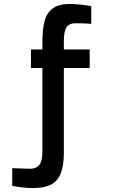

<svg xmlns="http://www.w3.org/2000/svg" viewBox="-20 -722 600 974"><path d="M42 221V131L63 132L134 134Q164 134 179.5 114.5Q195 95 195 48V-377H137V-471H195V-507Q195 -576 207 -618Q219 -660 250 -681Q281 -702 336 -702Q377 -702 443 -691V-601Q415 -604 363 -604Q331 -604 317.5 -583.5Q304 -563 304 -516V-471H435V-377H304V50Q304 119 287.5 159Q271 199 236.5 215.5Q202 232 146 232Q122 232 92 228.5Q62 225 42 221Z"/></svg>

Font: Cairo SemiBold
Style: Regular
Weight: 600
Designer: Mohamed Gaber, Accademia di Belle Arti di Urbino and others
Foundry: Kief Type Foundry, Accademia di Belle Arti di Urbino and others
Version: Version 3.011